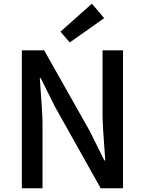

<svg xmlns="http://www.w3.org/2000/svg" viewBox="-20 -1005 773 1025"><path d="M96.7 0V-736.3H215.8L460 -303.7L537.1 -148.4H542Q527.3 -338.9 527.3 -392.6V-736.3H636.7V0H517.6L274.4 -433.6L197.3 -587.9H192.4Q207 -397.5 207 -346.7V0ZM352.5 -778.3 302.7 -835.9 470.7 -985.4 536.1 -908.2Z"/></svg>

Font: Gen Shin Gothic Medium
Style: Regular
Weight: 500
Designer: [Source Han Sans]
Ryoko NISHIZUKA  (kana & ideographs); Paul D. Hunt (Latin, Greek & Cyrillic); Wenlong ZHANG  (bopomofo
Version: Version 1.002.20150607